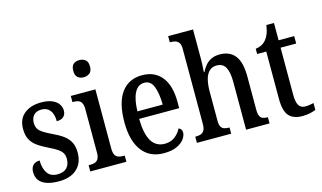

<svg xmlns="http://www.w3.org/2000/svg" viewBox="-89 -1035 2216 1320"><g transform="rotate(-15 1018.5 -375.0)"><path d="M189 10Q139 10 103.5 -2Q68 -14 50.5 -38Q33 -62 33 -96Q33 -121 42.5 -136Q52 -151 66.5 -157Q81 -163 97 -163Q97 -108 120 -73.5Q143 -39 192 -39Q237 -39 259 -62.5Q281 -86 281 -125Q281 -149 272 -165.5Q263 -182 241 -197.5Q219 -213 181 -231Q133 -254 102.5 -276.5Q72 -299 57.5 -328.5Q43 -358 43 -401Q43 -472 89 -509Q135 -546 209 -546Q256 -546 286.5 -533Q317 -520 332 -498.5Q347 -477 347 -452Q347 -425 330.5 -409Q314 -393 281 -393Q281 -444 259.5 -471Q238 -498 200 -498Q163 -498 144 -477.5Q125 -457 125 -423Q125 -385 148.5 -364Q172 -343 230 -316Q275 -295 304.5 -273Q334 -251 349 -221Q364 -191 364 -148Q364 -74 318 -32Q272 10 189 10Z M414 0V-44H425Q445 -44 459.5 -49Q474 -54 483 -69Q492 -84 492 -113V-423Q492 -452 483.5 -467Q475 -482 461 -487Q447 -492 428 -492H419V-536H594V-117Q594 -86 602 -70.5Q610 -55 625.5 -49.5Q641 -44 660 -44H671V0ZM539 -637Q513 -637 496.5 -651Q480 -665 480 -698Q480 -732 496.5 -745.5Q513 -759 539 -759Q564 -759 581.5 -745.5Q599 -732 599 -698Q599 -665 581.5 -651Q564 -637 539 -637Z M937 10Q836 10 782 -62Q728 -134 728 -264Q728 -405 780.5 -476Q833 -547 928 -547Q1017 -547 1067 -485.5Q1117 -424 1117 -305V-262H832Q834 -153 866 -102Q898 -51 959 -51Q1003 -51 1032.5 -74.5Q1062 -98 1077 -129Q1086 -125 1093 -116.5Q1100 -108 1100 -94Q1100 -72 1083 -48Q1066 -24 1030 -7Q994 10 937 10ZM1014 -315Q1013 -396 994 -444.5Q975 -493 930 -493Q885 -493 860.5 -447Q836 -401 834 -315Z M1173 0V-44H1179Q1198 -44 1213 -49Q1228 -54 1237 -69.5Q1246 -85 1246 -115V-650Q1246 -679 1236 -693Q1226 -707 1211 -711.5Q1196 -716 1180 -716H1172V-760H1349V-545Q1349 -527 1348 -509Q1347 -491 1346 -476.5Q1345 -462 1345 -457H1349Q1361 -482 1378.5 -502.5Q1396 -523 1421 -535Q1446 -547 1481 -547Q1552 -547 1589 -500Q1626 -453 1626 -351V-116Q1626 -85 1633.5 -69.5Q1641 -54 1655 -49Q1669 -44 1688 -44H1690V0H1523V-343Q1523 -407 1504.5 -443Q1486 -479 1440 -479Q1408 -479 1387.5 -458.5Q1367 -438 1358 -402Q1349 -366 1349 -318V-111Q1349 -81 1357.5 -67Q1366 -53 1381 -48.5Q1396 -44 1415 -44H1417V0Z M1922 10Q1859 10 1827.5 -24.5Q1796 -59 1796 -146V-483H1731V-520Q1755 -523 1774 -533Q1793 -543 1806 -559Q1819 -574 1828.5 -597Q1838 -620 1844 -659H1898V-536H2009V-483H1898V-147Q1898 -96 1912.5 -72.5Q1927 -49 1958 -49Q1975 -49 1989.5 -51.5Q2004 -54 2018 -57V-8Q2004 -2 1979 4Q1954 10 1922 10Z"/></g></svg>

Font: Noto Serif Khmer Condensed Medium
Style: Regular
Weight: 500
Width: 3
Designer: Danh Hong and the Monotype Design Team
Foundry: Monotype Imaging Inc.
Version: Version 2.004